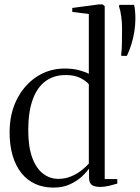

<svg xmlns="http://www.w3.org/2000/svg" viewBox="-20 -839 634 870"><path d="M221.5 11Q176.5 11 140 -5.5Q103.5 -22 77.5 -54.2Q51.5 -86.5 37.5 -133Q23.5 -179.5 23.5 -240Q23.5 -323 56.2 -388.2Q89 -453.5 145.8 -491Q202.5 -528.5 273.5 -528.5Q310 -528.5 338.8 -520.8Q367.5 -513 382.5 -504.5V-775.5L307.5 -785V-803L427.5 -819H445L454.5 -811V-27.5H511.5V-7Q495 -2 474 3Q453 8 434 8Q408 8 395.8 -1.2Q383.5 -10.5 383.5 -33.5V-75Q374 -61 352.5 -40.5Q331 -20 298.5 -4.5Q266 11 221.5 11ZM244 -28.5Q277 -28.5 304.2 -40.5Q331.5 -52.5 351.5 -68.8Q371.5 -85 382.5 -98V-457Q372.5 -470.5 345.8 -484.8Q319 -499 277.5 -499Q224 -499 186 -471Q148 -443 128 -387.2Q108 -331.5 108 -249Q108 -173.5 126 -124.8Q144 -76 175 -52.2Q206 -28.5 244 -28.5ZM555 -586H530.5L529 -590Q532 -614 532.5 -644.5Q533 -675 533 -711Q533 -736.5 529.5 -763.8Q526 -791 519 -810.5L521 -817H587.5Q590.5 -806.5 592 -789Q593.5 -771.5 593.5 -753Q593.5 -727 589 -697.8Q584.5 -668.5 575.8 -639.8Q567 -611 555 -586Z"/></svg>

Font: Merriweather 120pt Light
Style: Regular
Weight: 300
Version: Version 2.100